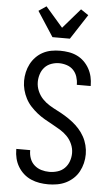

<svg xmlns="http://www.w3.org/2000/svg" viewBox="-64 -1026 628 1075"><g transform="rotate(5 250.0 -488.0)"><path d="M249 8Q224 8 199.5 4Q175 0 152 -10Q129 -20 110.5 -36.5Q92 -53 79 -74.5Q66 -96 60 -120.5Q54 -145 54 -170V-174H132V-171Q132 -148 140 -126.5Q148 -105 165 -90Q182 -75 204 -68.5Q226 -62 249 -62Q272 -62 295 -69Q318 -76 334.5 -92.5Q351 -109 359 -131.5Q367 -154 367 -178Q367 -203 356.5 -227.5Q346 -252 328 -270.5Q310 -289 288 -302.5Q266 -316 243.5 -328Q221 -340 198.5 -353Q176 -366 156 -382Q136 -398 118.5 -417Q101 -436 89 -459Q77 -482 70.5 -507Q64 -532 64 -558Q64 -582 69.5 -606.5Q75 -631 86.5 -653Q98 -675 115.5 -693Q133 -711 155 -722.5Q177 -734 201.5 -738.5Q226 -743 251 -743Q275 -743 299.5 -739Q324 -735 346 -724.5Q368 -714 385.5 -697Q403 -680 415 -658.5Q427 -637 432.5 -613Q438 -589 438 -565V-561H360V-564Q360 -585 353 -606.5Q346 -628 331 -643.5Q316 -659 294.5 -666Q273 -673 251 -673Q229 -673 207 -665Q185 -657 170 -640.5Q155 -624 148 -602Q141 -580 141 -558Q141 -532 151.5 -507.5Q162 -483 179.5 -464.5Q197 -446 219 -432.5Q241 -419 264 -407.5Q287 -396 309 -382.5Q331 -369 351.5 -353Q372 -337 389 -318Q406 -299 418.5 -276.5Q431 -254 437.5 -228.5Q444 -203 444 -178Q444 -152 438 -127.5Q432 -103 420 -80.5Q408 -58 389 -40.5Q370 -23 347.5 -12Q325 -1 299.5 3.5Q274 8 249 8ZM201 -815 110 -955 153 -984 250 -872 347 -984 390 -955 299 -815Z"/></g></svg>

Font: Iosevka Algr
Style: Regular
Weight: 400
Monospace: yes
Designer: Belleve Invis
Foundry: Belleve Invis
Version: Version 26.0.2; ttfautohint (v1.8.3)